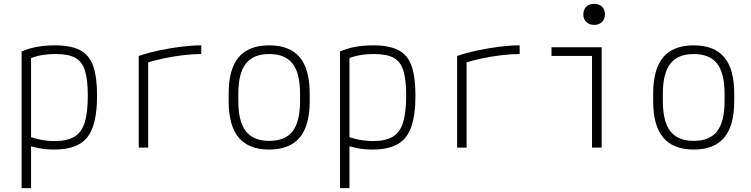

<svg xmlns="http://www.w3.org/2000/svg" viewBox="-20 -765 3890 995"><path d="M92 -498Q163 -530 264 -530Q346 -530 394 -505.5Q442 -481 462.5 -424Q483 -367 483 -270Q483 -169 461 -107Q439 -45 390 -17.5Q341 10 261 10Q217 10 179.5 2.5Q142 -5 112 -16L126 -60Q158 -47 193.5 -40.5Q229 -34 264 -34Q328 -34 365.5 -56.5Q403 -79 419 -130.5Q435 -182 435 -270Q435 -353 420 -400Q405 -447 369 -466Q333 -485 269 -485Q229 -485 193 -478.5Q157 -472 126 -458L141 -489V210H92Z M699 -475Q749 -492 806 -504Q863 -516 919.5 -523Q976 -530 1023 -530V-485Q980 -485 929.5 -479Q879 -473 828.5 -462.5Q778 -452 734 -437L748 -461V0H699Z M1375 10Q1269 10 1217 -52Q1165 -114 1165 -240V-280Q1165 -407 1217 -468.5Q1269 -530 1375 -530Q1481 -530 1533 -468.5Q1585 -407 1585 -280V-240Q1585 -114 1533 -52Q1481 10 1375 10ZM1375 -35Q1458 -35 1496.5 -85Q1535 -135 1535 -242V-278Q1535 -385 1496.5 -435Q1458 -485 1375 -485Q1293 -485 1254 -435Q1215 -385 1215 -278V-242Q1215 -135 1254 -85Q1293 -35 1375 -35Z M1742 -498Q1813 -530 1914 -530Q1996 -530 2044 -505.5Q2092 -481 2112.5 -424Q2133 -367 2133 -270Q2133 -169 2111 -107Q2089 -45 2040 -17.5Q1991 10 1911 10Q1867 10 1829.5 2.5Q1792 -5 1762 -16L1776 -60Q1808 -47 1843.5 -40.5Q1879 -34 1914 -34Q1978 -34 2015.5 -56.5Q2053 -79 2069 -130.5Q2085 -182 2085 -270Q2085 -353 2070 -400Q2055 -447 2019 -466Q1983 -485 1919 -485Q1879 -485 1843 -478.5Q1807 -472 1776 -458L1791 -489V210H1742Z M2349 -475Q2399 -492 2456 -504Q2513 -516 2569.5 -523Q2626 -530 2673 -530V-485Q2630 -485 2579.5 -479Q2529 -473 2478.5 -462.5Q2428 -452 2384 -437L2398 -461V0H2349Z M3048 0V-475H2838V-520H3098V0ZM3059 -636Q3034 -636 3018.5 -651Q3003 -666 3003 -690Q3003 -716 3018.5 -730.5Q3034 -745 3059 -745Q3084 -745 3099.5 -730.5Q3115 -716 3115 -690Q3115 -666 3099.5 -651Q3084 -636 3059 -636Z M3575 10Q3469 10 3417 -52Q3365 -114 3365 -240V-280Q3365 -407 3417 -468.5Q3469 -530 3575 -530Q3681 -530 3733 -468.5Q3785 -407 3785 -280V-240Q3785 -114 3733 -52Q3681 10 3575 10ZM3575 -35Q3658 -35 3696.5 -85Q3735 -135 3735 -242V-278Q3735 -385 3696.5 -435Q3658 -485 3575 -485Q3493 -485 3454 -435Q3415 -385 3415 -278V-242Q3415 -135 3454 -85Q3493 -35 3575 -35Z"/></svg>

Font: M PLUS Code Latin SemiExpanded Light
Style: Regular
Weight: 300
Width: 6
Designer: Coji Morishita
Foundry: UNDERFOREST DESIGN
Version: Version 1.002; ttfautohint (v1.8.3)